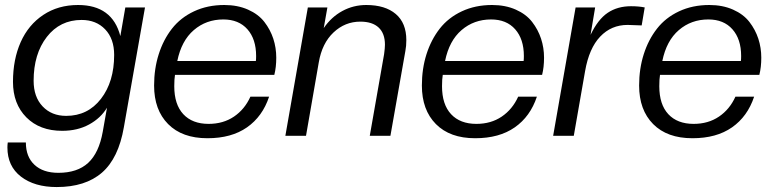

<svg xmlns="http://www.w3.org/2000/svg" viewBox="-20 -546 3110 772"><path d="M230 -20Q139.6 -20 85.9 -74.2Q32.2 -128.4 32.2 -216.8Q32.2 -307.1 63.2 -376.7Q94.2 -446.3 154.1 -486.1Q213.9 -525.9 293.9 -525.9Q431.6 -525.9 463.9 -400.9L483.9 -516.1H563L478 -34.2Q456.5 90.3 389.9 148.2Q323.2 206.1 208 206.1Q118.7 206.1 64.2 164.1Q9.8 122.1 9.8 46.9Q9.8 37.1 11.2 26.9H84Q84 84.5 118.7 116.7Q153.3 148.9 214.8 148.9Q291 148.9 334.5 108.9Q377.9 68.8 393.1 -16.1L410.2 -112.8Q384.8 -70.8 338.1 -45.4Q291.5 -20 230 -20ZM246.1 -80.1Q333 -80.1 386 -148.7Q439 -217.3 439 -325.2Q439 -390.1 402.8 -428Q366.7 -465.8 308.1 -465.8Q221.2 -465.8 168.2 -397.5Q115.2 -329.1 115.2 -221.2Q115.2 -156.2 151.4 -118.2Q187.5 -80.1 246.1 -80.1Z M814 9.8Q712.4 9.8 656 -47.1Q599.6 -104 599.6 -202.1Q599.6 -269.5 618.2 -327.9Q636.7 -386.2 671.4 -430.7Q706.1 -475.1 760.3 -500.5Q814.5 -525.9 881.8 -525.9Q935.5 -525.9 977.3 -507.3Q1019 -488.8 1043 -457.8Q1066.9 -426.8 1078.9 -390.4Q1090.8 -354 1090.8 -314Q1090.8 -275.4 1083 -245.1H683.6Q680.7 -228 680.7 -199.2Q680.7 -126 717 -86.9Q753.4 -47.9 818.8 -47.9Q877.4 -47.9 920.7 -77.1Q963.9 -106.4 986.8 -157.2H1062Q1035.6 -77.6 973.1 -33.9Q910.6 9.8 814 9.8ZM877.9 -467.8Q809.1 -467.8 759.3 -425Q709.5 -382.3 692.9 -300.8H1008.8Q1009.8 -307.6 1009.8 -320.8Q1009.8 -388.7 974.9 -428.2Q939.9 -467.8 877.9 -467.8Z M1549.8 0H1466.8L1524.4 -328.1Q1527.8 -353 1527.8 -366.2Q1527.8 -411.6 1502.4 -435.3Q1477.1 -459 1428.7 -459Q1367.2 -459 1321 -415.5Q1274.9 -372.1 1261.7 -294.9L1210.4 0H1127.4L1217.8 -516.1H1296.4L1281.7 -433.1Q1312 -477.5 1356.4 -501.7Q1400.9 -525.9 1452.6 -525.9Q1528.8 -525.9 1571.3 -489.7Q1613.8 -453.6 1613.8 -384.8Q1613.8 -360.8 1609.9 -340.8Z M1890.6 9.8Q1789.1 9.8 1732.7 -47.1Q1676.3 -104 1676.3 -202.1Q1676.3 -269.5 1694.8 -327.9Q1713.4 -386.2 1748 -430.7Q1782.7 -475.1 1836.9 -500.5Q1891.1 -525.9 1958.5 -525.9Q2012.2 -525.9 2054 -507.3Q2095.7 -488.8 2119.6 -457.8Q2143.6 -426.8 2155.5 -390.4Q2167.5 -354 2167.5 -314Q2167.5 -275.4 2159.7 -245.1H1760.3Q1757.3 -228 1757.3 -199.2Q1757.3 -126 1793.7 -86.9Q1830.1 -47.9 1895.5 -47.9Q1954.1 -47.9 1997.3 -77.1Q2040.5 -106.4 2063.5 -157.2H2138.7Q2112.3 -77.6 2049.8 -33.9Q1987.3 9.8 1890.6 9.8ZM1954.6 -467.8Q1885.7 -467.8 1835.9 -425Q1786.1 -382.3 1769.5 -300.8H2085.4Q2086.4 -307.6 2086.4 -320.8Q2086.4 -388.7 2051.5 -428.2Q2016.6 -467.8 1954.6 -467.8Z M2287.1 0H2204.1L2294.4 -516.1H2373L2354.5 -405.8Q2384.3 -468.3 2423.6 -494.6Q2462.9 -521 2517.1 -521Q2548.8 -521 2572.3 -516.1L2560.1 -443.8L2503.4 -445.8Q2438 -445.8 2393.3 -398.9Q2348.6 -352.1 2332.5 -259.8Z M2764.2 9.8Q2662.6 9.8 2606.2 -47.1Q2549.8 -104 2549.8 -202.1Q2549.8 -269.5 2568.4 -327.9Q2586.9 -386.2 2621.6 -430.7Q2656.2 -475.1 2710.4 -500.5Q2764.6 -525.9 2832 -525.9Q2885.7 -525.9 2927.5 -507.3Q2969.2 -488.8 2993.2 -457.8Q3017.1 -426.8 3029.1 -390.4Q3041 -354 3041 -314Q3041 -275.4 3033.2 -245.1H2633.8Q2630.9 -228 2630.9 -199.2Q2630.9 -126 2667.2 -86.9Q2703.6 -47.9 2769 -47.9Q2827.6 -47.9 2870.8 -77.1Q2914.1 -106.4 2937 -157.2H3012.2Q2985.8 -77.6 2923.3 -33.9Q2860.8 9.8 2764.2 9.8ZM2828.1 -467.8Q2759.3 -467.8 2709.5 -425Q2659.7 -382.3 2643.1 -300.8H2959Q2960 -307.6 2960 -320.8Q2960 -388.7 2925 -428.2Q2890.1 -467.8 2828.1 -467.8Z"/></svg>

Font: Creato Display
Style: Italic
Weight: 400
Italic angle: -10°
Version: Version 1.000